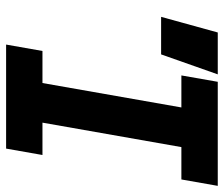

<svg xmlns="http://www.w3.org/2000/svg" viewBox="-72 -661 733 629"><g transform="rotate(90 294.5 -346.5)"><path d="M126 0H466.8L487.8 -119.1H381.8L461.9 -574.2H567.9L588.9 -693.4H248L227.1 -574.2H332L252 -119.1H147ZM35.2 -507.8H158.2L223.6 -693.4H86.4Z"/></g></svg>

Font: Cascadia Mono PL
Style: Bold Italic
Weight: 700
Italic angle: -10°
Monospace: yes
Designer: Aaron Bell
Foundry: Saja Typeworks
Version: Version 2404.023